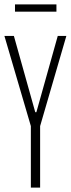

<svg xmlns="http://www.w3.org/2000/svg" viewBox="-26 -851 321 871"><path d="M114 0V-279L-6 -688H37L134 -342H139L236 -688H275L156 -279V0ZM42 -798V-831H230V-798Z"/></svg>

Font: Saira UltraCondensed ExtraLight
Style: Regular
Weight: 250
Width: 1
Designer: Hector Gatti with collaboration of the Omnibus-Type team
Foundry: Omnibus-Type
Version: Version 1.101